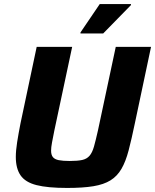

<svg xmlns="http://www.w3.org/2000/svg" viewBox="-20 -919 765 947"><path d="M311 8Q215 8 160 -6Q105 -20 81.5 -54Q58 -88 58 -145Q58 -176 64.5 -217.5Q71 -259 81 -310L161 -688H336L248 -275Q241 -240 236.5 -216Q232 -192 232 -176Q232 -155 241 -144Q250 -133 270 -129Q290 -125 324 -125Q363 -125 385.5 -130Q408 -135 421.5 -150.5Q435 -166 443.5 -196Q452 -226 463 -275L551 -688H725L645 -310Q629 -233 614.5 -177.5Q600 -122 579 -86Q558 -50 525 -29.5Q492 -9 440.5 -0.5Q389 8 311 8ZM377 -754V-759L472 -899H626V-894L489 -754Z"/></svg>

Font: Saira Thin
Style: Bold Italic
Weight: 700
Italic angle: -12°
Version: Version 1.101